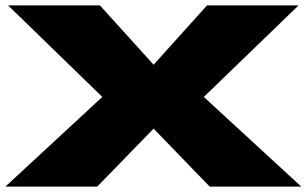

<svg xmlns="http://www.w3.org/2000/svg" viewBox="-20 -695 1142 715"><path d="M0 0H342L552 -216L761 0H1102L739 -334L1092 -675H751L552 -454L352 -675H10L361 -334Z"/></svg>

Font: Anybody ExtraExpanded Black
Style: Regular
Weight: 900
Width: 8
Version: Version 1.113;gftools[0.9.25]